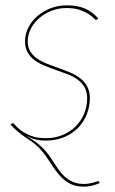

<svg xmlns="http://www.w3.org/2000/svg" viewBox="-20 -517 430 717"><path d="M149.5 8Q128.5 8 112.2 3.8Q96 -0.5 77 -10.5Q88 -3.5 100 4Q112 11.5 124.5 21.8Q137 32 149.2 45.8Q161.5 59.5 173.5 78.5Q185 96.5 196.5 113.2Q208 130 221.8 142.5Q235.5 155 253 162.5Q270.5 170 294 170Q304 170 313 168.2Q322 166.5 329 164.8Q336 163 340.5 161.2Q345 159.5 346.5 159.5Q350.5 159.5 351 163.5L351.5 167Q335.5 173.5 322 176.8Q308.5 180 294 180Q271.5 180 254 174Q236.5 168 221.5 156Q206.5 144 192.5 125.8Q178.5 107.5 163 83Q149 61.5 137.2 47.8Q125.5 34 114.5 24.5Q103.5 15 93 8Q82.5 1 71 -7Q59.5 -15 47 -25.2Q34.5 -35.5 19.5 -51.5L22 -54Q25 -57 27.5 -57Q31 -57 38.2 -48.2Q45.5 -39.5 59.5 -29Q73.5 -18.5 95.8 -9.8Q118 -1 151.5 -1Q185.5 -1 214 -13Q242.5 -25 262.8 -45.2Q283 -65.5 294.2 -92.5Q305.5 -119.5 305.5 -150Q305.5 -174.5 295.5 -191.5Q285.5 -208.5 269.2 -220.2Q253 -232 232 -240Q211 -248 189.2 -255.5Q167.5 -263 146.8 -271.5Q126 -280 109.8 -291.8Q93.5 -303.5 83.5 -320.8Q73.5 -338 73.5 -363Q73.5 -389.5 85.8 -413.8Q98 -438 119.2 -456.5Q140.5 -475 168.8 -486Q197 -497 229.5 -497Q268 -497 295.5 -485.8Q323 -474.5 346.5 -449L344.5 -446Q343 -443 339.5 -443Q336 -443 329.5 -449.8Q323 -456.5 310.5 -464.8Q298 -473 278 -480Q258 -487 227.5 -487Q199 -487 173 -477Q147 -467 127 -449.8Q107 -432.5 95.2 -410Q83.5 -387.5 83.5 -363Q83.5 -340 93.5 -324.2Q103.5 -308.5 119.8 -297.5Q136 -286.5 156.8 -278.5Q177.5 -270.5 199.2 -262.8Q221 -255 242 -246.2Q263 -237.5 279.2 -225Q295.5 -212.5 305.5 -194.2Q315.5 -176 315.5 -150Q315.5 -120.5 304.8 -92Q294 -63.5 273 -41.2Q252 -19 221 -5.5Q190 8 149.5 8Z"/></svg>

Font: Lato Hairline
Style: Italic
Weight: 100
Italic angle: -7°
Designer: Lukasz Dziedzic
Foundry: tyPoland Lukasz Dziedzic
Version: Version 2.007; 2014-02-27